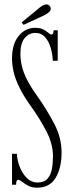

<svg xmlns="http://www.w3.org/2000/svg" viewBox="-20 -837 324 870"><path d="M148.5 13.5Q124 13.5 107.5 4.5Q91 -4.5 80 -13.5Q69 -22.5 62 -22.5Q53 -22.5 53 0H34.5V-140H56.5Q58 -109.5 70 -79.5Q82 -49.5 102.2 -29.8Q122.5 -10 149 -10Q179.5 -10 194.8 -26.8Q210 -43.5 215 -70.8Q220 -98 220 -129.5Q220 -185 190 -242.2Q160 -299.5 125 -348.5Q88 -400 68.5 -439.5Q49 -479 41.8 -511Q34.5 -543 34.5 -572.5Q34.5 -637 64.5 -674Q94.5 -711 139 -711Q162.5 -711 176.8 -703.2Q191 -695.5 199.2 -688Q207.5 -680.5 213 -680.5Q222.5 -680.5 223 -700H241.5V-561.5H219.5Q218 -592 209.5 -621Q201 -650 184 -669Q167 -688 140.5 -688Q112 -688 92.2 -664.8Q72.5 -641.5 72.5 -594.5Q72.5 -566.5 78.8 -538.8Q85 -511 102 -477Q119 -443 152 -397Q193 -339 226 -276Q259 -213 259 -145.5Q259 -75.5 232 -31Q205 13.5 148.5 13.5ZM87 -724.5 78 -735.5 161 -803.5Q168 -809.5 175.8 -813.2Q183.5 -817 190.5 -817Q202 -817 207.5 -806.5Q210 -803 210 -798Q210 -788.5 200.2 -780.5Q190.5 -772.5 179 -767Z"/></svg>

Font: Imbue 50pt ExtraLight
Style: Regular
Weight: 200
Designer: Tyler Finck
Foundry: Etcetera Type Company
Version: Version 1.102; ttfautohint (v1.8.3)